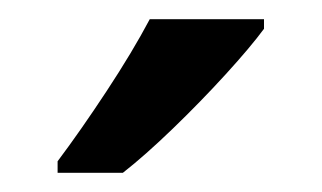

<svg xmlns="http://www.w3.org/2000/svg" viewBox="-20 -852 335 200"><path d="M255 -822Q241 -803 215 -774.5Q189 -746 160 -718Q131 -690 108 -672H40V-684Q64 -716 91 -757Q118 -798 136 -832H255Z"/></svg>

Font: Noto Sans Malayalam UI SemiCondensed Medium
Style: Regular
Weight: 500
Width: 4
Designer: Jelle Bosma - Monotype Design Team
Foundry: Monotype Imaging Inc.
Version: Version 2.104; ttfautohint (v1.8.4.7-5d5b)